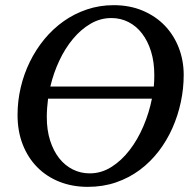

<svg xmlns="http://www.w3.org/2000/svg" viewBox="-20 -707 750 743"><path d="M166 -325.2Q163.6 -306.6 162.4 -289.3Q161.1 -272 161.1 -253.9Q161.1 -203.1 174.1 -162.8Q187 -122.6 209.2 -94.5Q231.4 -66.4 261.7 -51.3Q292 -36.1 327.1 -36.1Q372.1 -36.1 411.1 -60.8Q450.2 -85.4 481.4 -126Q512.7 -166.5 534.9 -218.5Q557.1 -270.5 567.9 -325.2ZM577.1 -417Q577.1 -466.8 564.7 -507.3Q552.2 -547.9 530 -576.9Q507.8 -606 477.3 -621.6Q446.8 -637.2 411.1 -637.2Q368.2 -637.2 330.6 -615.2Q293 -593.3 262.5 -556.6Q231.9 -520 209.5 -472.2Q187 -424.3 174.8 -372.1H575.2Q576.2 -383.3 576.7 -394.8Q577.1 -406.2 577.1 -417ZM690.9 -417Q690.9 -364.3 679.7 -311.8Q668.5 -259.3 647 -210.9Q625.5 -162.6 593.8 -121.3Q562 -80.1 520.8 -49.3Q479.5 -18.6 429 -1.2Q378.4 16.1 319.8 16.1Q259.8 16.1 210 -3.7Q160.2 -23.4 124 -60.1Q87.9 -96.7 67.9 -147.9Q47.9 -199.2 47.9 -262.2Q47.9 -315.9 60.1 -368.2Q72.3 -420.4 95.5 -467.8Q118.7 -515.1 151.6 -555.2Q184.6 -595.2 225.8 -624.5Q267.1 -653.8 316.2 -670.4Q365.2 -687 419.9 -687Q481.9 -687 532.2 -665.8Q582.5 -644.5 617.7 -607.9Q652.8 -571.3 671.9 -522Q690.9 -472.7 690.9 -417Z"/></svg>

Font: Charis SIL
Style: Italic
Weight: 400
Italic angle: -11°
Foundry: SIL International
Version: Version 4.112